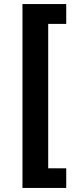

<svg xmlns="http://www.w3.org/2000/svg" viewBox="-20 -792 402 948"><path d="M91 136H307V39H218V-674H307V-772H91Z"/></svg>

Font: Wafeq Semi Bold
Style: Regular
Weight: 600
Designer: Rasmus Andersson & Azza Alameddine
Foundry: Google & TypeTogether
Version: Version 3.000;January 28, 2025;FontCreator 15.0.0.3014 64-bi